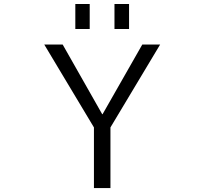

<svg xmlns="http://www.w3.org/2000/svg" viewBox="-20 -957 1040 977"><path d="M562.5 -809.6V-936.5H636.7V-809.6ZM363.3 -809.6V-936.5H436.5V-809.6ZM704.1 -730.5H794.9L542 -308.6V0H458V-308.6L205.1 -730.5H298.8L500 -376H502Z"/></svg>

Font: GenEi Gothic M SemiLight
Style: Regular
Weight: 350
Designer: o_tamon (Modified); [Source Han Sans]
Ryoko NISHIZUKA  (kana & ideographs); Paul D. Hunt (Latin, Greek & Cyrillic); Wenl
Version: Version 1.1a;Original Version 1.004